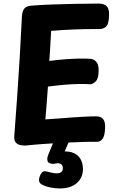

<svg xmlns="http://www.w3.org/2000/svg" viewBox="-20 -797 663 1071"><path d="M121.3 15Q110.3 15 95.1 12.6Q79.8 10.2 68.9 -1.1Q58 -12.4 59.6 -37.1Q67.8 -143.7 75.7 -256.8Q83.6 -370 90.4 -483.6Q97.3 -597.1 102.3 -705.2Q104.3 -735.4 116 -749.7Q127.7 -764 159.9 -765.8Q207.2 -769.8 268.4 -771.9Q329.7 -774 396.9 -775.5Q464.1 -777 529.2 -777Q559.7 -777 574.1 -763.6Q588.4 -750.1 588.4 -718.9Q588.4 -669.3 574.8 -652.2Q561.2 -635 533.1 -635Q486.7 -635 452.2 -634.5Q417.7 -634 388.3 -632.5Q359 -631 330.2 -629.5Q301.4 -628 265.4 -625Q263.4 -591.4 261.8 -565.8Q260.2 -540.1 259 -515.3Q257.8 -490.6 254.8 -457Q298.8 -463 338.8 -466Q378.8 -469 415.3 -470Q451.8 -471 482.8 -469Q499.8 -469 514.9 -454.8Q530 -440.6 530.2 -406Q530.4 -359.6 514.2 -343.3Q498 -327 482 -327Q457 -329 421.6 -328.5Q386.2 -328 342.8 -324.5Q299.4 -321 247.4 -314Q243.4 -263.9 240.4 -220.4Q237.3 -177 233.1 -131Q268.1 -133 304.4 -136Q340.7 -139 377.3 -141.5Q414 -144 449.6 -146Q485.2 -148 517.7 -148Q541.6 -148 554.7 -133.3Q567.8 -118.6 566.2 -83.7Q564.7 -39.8 552.3 -22.9Q540 -6 520 -6Q500 -6 479.5 -6Q459 -6 439 -5Q392 -4 335.8 -1Q279.7 2 224 6Q168.3 10 121.3 15ZM312.6 254.2Q288.3 254.2 261.8 248.9Q235.3 243.7 213.8 232.4Q201.4 225.7 198.7 215Q196 204.3 200 191.3Q204 177.3 213.1 166Q222.2 154.7 241 159.7Q250 162.1 266.2 166Q282.3 169.9 296.3 169.9Q313.9 169.9 322.2 162.2Q330.6 154.6 330.6 141.6Q330.6 123.6 318.3 117.2Q306 110.9 287.7 115.6Q274.7 118.8 263.3 115.7Q251.9 112.6 246.9 105.6Q242.9 97.6 243.9 86.6Q244.9 75.7 250.9 61.7L279.8 -8.2H365L330.7 71.1L297.8 53.1Q347.6 42.6 379.6 52.4Q411.6 62.2 427.1 86.8Q442.7 111.4 442.7 146.2Q442.7 193.9 408.4 224.1Q374.2 254.2 312.6 254.2Z"/></svg>

Font: Playpen Sans
Style: Regular
Weight: 400
Designer: Laura Meseguer, Veronika Burian, José Scaglione, Kostas Bartsokas, Vera Evstafieva, Tom Grace, Yorlmar Campos
Foundry: TypeTogether
Version: Version 2.000